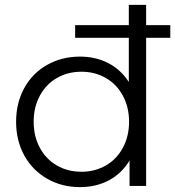

<svg xmlns="http://www.w3.org/2000/svg" viewBox="-20 -762 718 787"><path d="M579 -742V0H511V-104Q479 -51 426.5 -23Q374 5 308 5Q234 5 174 -29Q114 -63 80 -124Q46 -185 46 -263Q46 -341 80 -402Q114 -463 174 -496.5Q234 -530 308 -530Q372 -530 423.5 -503.5Q475 -477 508 -426V-742ZM314 -468Q258 -468 213.5 -442.5Q169 -417 143.5 -370Q118 -323 118 -263Q118 -203 143.5 -156Q169 -109 213.5 -83.5Q258 -58 314 -58Q369 -58 413.5 -83.5Q458 -109 483.5 -156Q509 -203 509 -263Q509 -323 483.5 -370Q458 -417 413.5 -442.5Q369 -468 314 -468ZM288 -659H678V-607H288Z"/></svg>

Font: APTA Sans Regular
Style: Regular
Weight: 400
Version: Version 7.200